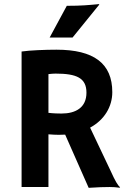

<svg xmlns="http://www.w3.org/2000/svg" viewBox="-20 -901 623 925"><path d="M84 0H213.4V-253.9C231 -252.4 250.5 -251.5 263.2 -251.5C273.4 -251.5 284.2 -252 293.9 -252.4L407.2 3.9C447.8 1 483.9 0 508.8 0C524.4 0 540 1 556.2 3.4L558.6 1C546.9 -8.3 534.7 -29.8 513.7 -76.2L414.1 -286.1C482.9 -323.2 521 -387.2 521 -457C521 -595.7 432.1 -661.6 252 -661.6C198.2 -661.6 124 -658.7 84 -652.8ZM213.4 -357.4V-543.9C225.6 -545.4 237.3 -546.4 247.6 -546.4C349.1 -546.4 396.5 -525.4 396.5 -454.6C396.5 -382.3 344.2 -354 276.4 -354C261.7 -354 236.3 -354.5 213.4 -357.4ZM219.2 -720.2H329.6L457.5 -877.9L458 -881.3C406.2 -876.5 374.5 -873 301.8 -873Z"/></svg>

Font: HammersmithOne
Style: Regular
Weight: 400
Designer: Nicole Fally
Foundry: Nicole Fally
Version: Version 1.003